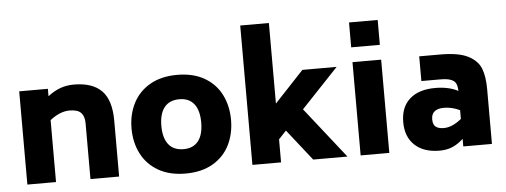

<svg xmlns="http://www.w3.org/2000/svg" viewBox="-54 -995 3062 1161"><g transform="rotate(-5 1477.5 -414.5)"><path d="M627 -340V0H453V-340Q453 -381 432.5 -402.5Q412 -424 363 -424Q305 -424 244 -376V0H70V-566H244V-521Q281 -550 319.5 -564Q358 -578 402 -578Q515 -578 571 -521Q627 -464 627 -340Z M727 -283Q727 -367 761.5 -435Q796 -503 864 -542.5Q932 -582 1030 -582Q1127 -582 1195 -542.5Q1263 -503 1297 -435Q1331 -367 1331 -283Q1331 -198 1297 -130Q1263 -62 1195 -22.5Q1127 17 1030 17Q932 17 864 -22.5Q796 -62 761.5 -130Q727 -198 727 -283ZM1150 -283Q1150 -356 1119.5 -395Q1089 -434 1030 -434Q970 -434 939 -395Q908 -356 908 -283Q908 -209 939 -170Q970 -131 1030 -131Q1089 -131 1119.5 -170Q1150 -209 1150 -283Z M1656 -189 1610 -140V0H1436V-846H1610V-357L1787 -546H1995L1770 -308L2013 0H1805Z M2093 -807H2267V-656H2093ZM2093 -566H2267V0H2093Z M2890 -333V0H2716V-46Q2681 -14 2647 -0.5Q2613 13 2572 13Q2476 13 2421.5 -37.5Q2367 -88 2367 -178Q2367 -269 2422.5 -318Q2478 -367 2577 -367Q2659 -367 2716 -337Q2715 -365 2707.5 -381.5Q2700 -398 2677.5 -407Q2655 -416 2612 -416H2498V-566H2627Q2737 -566 2794.5 -536.5Q2852 -507 2871 -458Q2890 -409 2890 -333ZM2716 -167V-220Q2668 -243 2619 -243Q2583 -243 2563 -227.5Q2543 -212 2543 -180Q2543 -147 2560 -134Q2577 -121 2609 -121Q2660 -121 2716 -167Z"/></g></svg>

Font: Biryani Black
Style: Regular
Weight: 900
Designer: Dan Reynolds and Mathieu Reguer
Foundry: Dan Reynolds and Mathieu Reguer
Version: Version 1.004; ttfautohint (v1.1) -l 5 -r 5 -G 72 -x 0 -D la